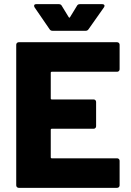

<svg xmlns="http://www.w3.org/2000/svg" viewBox="-20 -903 628 923"><path d="M543 -558H229Q224 -558 224 -553V-430Q224 -425 229 -425H430Q435 -425 438.5 -421.5Q442 -418 442 -413V-296Q442 -291 438.5 -287.5Q435 -284 430 -284H229Q224 -284 224 -279V-147Q224 -142 229 -142H543Q548 -142 551.5 -138.5Q555 -135 555 -130V-12Q555 -7 551.5 -3.5Q548 0 543 0H70Q65 0 61.5 -3.5Q58 -7 58 -12V-688Q58 -693 61.5 -696.5Q65 -700 70 -700H543Q548 -700 551.5 -696.5Q555 -693 555 -688V-570Q555 -565 551.5 -561.5Q548 -558 543 -558ZM144 -875Q144 -883 154 -883H263Q273 -883 277 -875L310 -821Q312 -818 314 -818Q316 -818 317 -821L350 -875Q354 -883 364 -883H472Q479 -883 481.5 -878.5Q484 -874 480 -868L406 -763Q401 -755 392 -755H232Q223 -755 218 -763L146 -868Q144 -872 144 -875Z"/></svg>

Font: BARLOWEXTRABOLD
Style: Regular
Weight: 800
Designer: Jeremy Tribby
Foundry: Tribby Type
Version: Version 1.422